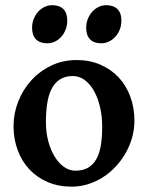

<svg xmlns="http://www.w3.org/2000/svg" viewBox="-20 -698 565 733"><path d="M370.1 -214.8Q370.1 -253.4 362.1 -288.3Q354 -323.2 339.4 -349.9Q324.7 -376.5 304 -392.1Q283.2 -407.7 258.3 -407.7Q228 -407.7 208 -394.3Q188 -380.9 176.3 -357.2Q164.6 -333.5 159.9 -301Q155.3 -268.6 155.3 -231Q155.3 -192.4 164.3 -158.7Q173.3 -125 188.7 -100.1Q204.1 -75.2 224.4 -60.8Q244.6 -46.4 267.1 -46.4Q296.4 -46.4 315.9 -57.6Q335.4 -68.8 347.7 -90.3Q359.9 -111.8 365 -143.1Q370.1 -174.3 370.1 -214.8ZM493.2 -236.8Q493.2 -204.1 484.4 -172.9Q475.6 -141.6 459.7 -113.8Q443.8 -85.9 421.9 -62.3Q399.9 -38.6 373.3 -21.5Q346.7 -4.4 316.2 5.1Q285.6 14.6 253.4 14.6Q203.1 14.6 162.1 -2.9Q121.1 -20.5 92.3 -51.3Q63.5 -82 47.6 -124.5Q31.7 -167 31.7 -216.8Q31.7 -265.1 49.6 -310.5Q67.4 -356 99.4 -391.1Q131.3 -426.3 175.5 -447.5Q219.7 -468.8 272.5 -468.8Q322.3 -468.8 363 -451.2Q403.8 -433.6 432.9 -402.6Q461.9 -371.6 477.5 -329.1Q493.2 -286.6 493.2 -236.8ZM443.4 -619.1Q443.4 -601.1 437.3 -585.4Q431.2 -569.8 420.7 -558.1Q410.2 -546.4 396.2 -539.6Q382.3 -532.7 366.7 -532.7Q338.4 -532.7 323.7 -547.9Q309.1 -563 309.1 -592.3Q309.1 -610.4 315.4 -626Q321.8 -641.6 332.3 -653.3Q342.8 -665 356.4 -671.6Q370.1 -678.2 385.3 -678.2Q412.6 -678.2 428 -663.6Q443.4 -648.9 443.4 -619.1ZM236.8 -619.1Q236.8 -601.1 230.7 -585.4Q224.6 -569.8 214.4 -558.1Q204.1 -546.4 190.2 -539.6Q176.3 -532.7 160.6 -532.7Q132.3 -532.7 117.4 -547.9Q102.5 -563 102.5 -592.3Q102.5 -610.4 108.9 -626Q115.2 -641.6 125.7 -653.3Q136.2 -665 150.1 -671.6Q164.1 -678.2 178.7 -678.2Q206.5 -678.2 221.7 -663.6Q236.8 -648.9 236.8 -619.1Z"/></svg>

Font: Gentium Basic
Style: Bold
Weight: 700
Designer: J. Victor Gaultney and Annie Olsen
Foundry: SIL International
Version: Version 1.100